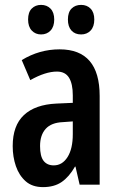

<svg xmlns="http://www.w3.org/2000/svg" viewBox="-20 -756 489 786"><path d="M224 -554Q388 -554 388 -363V0H306L289 -74H287Q263 -32 232.5 -11Q202 10 156 10Q112 10 85 -14Q58 -38 45 -76Q32 -114 32 -158Q32 -242 78 -285Q124 -328 211 -332L278 -335V-366Q278 -413 262.5 -438Q247 -463 213 -463Q166 -463 104 -428L69 -510Q141 -554 224 -554ZM237 -256Q190 -254 167 -228.5Q144 -203 144 -158Q144 -116 158.5 -97.5Q173 -79 200 -79Q235 -79 256.5 -113Q278 -147 278 -207V-259ZM95 -676Q95 -706 110 -721Q125 -736 148 -736Q172 -736 187 -720.5Q202 -705 202 -676Q202 -647 187 -631Q172 -615 148 -615Q125 -615 110 -631Q95 -647 95 -676ZM258 -676Q258 -706 273 -721Q288 -736 312 -736Q336 -736 351 -720.5Q366 -705 366 -676Q366 -647 351 -631Q336 -615 312 -615Q287 -615 272.5 -631Q258 -647 258 -676Z"/></svg>

Font: Noto Sans Malayalam ExtraCondensed SemiBold
Style: Regular
Weight: 600
Width: 2
Designer: Jelle Bosma - Monotype Design Team
Foundry: Monotype Imaging Inc.
Version: Version 2.104; ttfautohint (v1.8.4.7-5d5b)